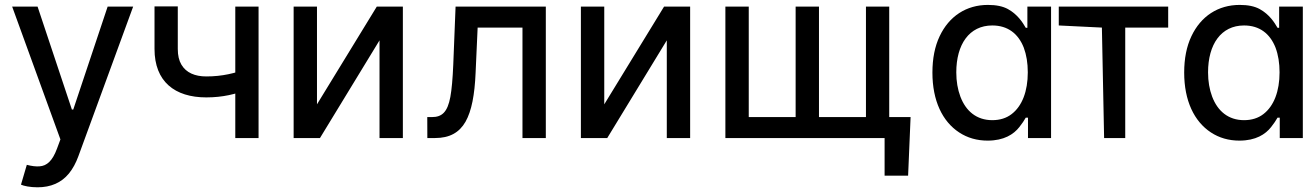

<svg xmlns="http://www.w3.org/2000/svg" viewBox="-20 -573 5454 797"><path d="M135.7 204.5C191.4 204.5 234.7 185.4 266.3 147C282 127.5 295.1 103.7 305.4 75.3L532.7 -545.5H426.8L284.1 -118.3H278.4L136 -545.5H30.5L230.8 5.7L216.6 44C197.8 94.8 174.7 115.4 144.2 117.5C128.9 118.6 111.2 116.5 91.3 111.2L67.1 193.5C78.5 198.9 104.8 204.5 135.7 204.5Z M956.7 -545.5V0H1053.3V-545.5ZM1012.4 -289.8C955.3 -268.8 902.7 -255.7 836.3 -255.7C789.4 -255.7 752.8 -271 733 -304.7C723 -321.4 718 -343 718 -369.7V-546.5H621.4V-369.7C621.4 -234.4 705.6 -168.7 836.3 -168.7C904.8 -168.7 958.8 -182.2 1012.4 -203.1Z M1295.8 -545.5H1198.9V0H1308.2L1555.4 -405.5V0H1652.3V-545.5H1544L1295.8 -139.9Z M1785.9 0C1845.9 0 1886.4 -22.4 1912.3 -67.5C1937.9 -112.6 1950.3 -180 1954.2 -269.9L1962.7 -458.5H2148.8V0H2245.7V-545.5H1871.1L1861.5 -304C1859 -246.1 1855.1 -201.7 1849.4 -170.5C1837.7 -107.6 1814.6 -87 1773.1 -87H1753.6L1753.9 0Z M2488.3 -545.5H2391.3V0H2500.7L2747.9 -405.5V0H2844.8V-545.5H2736.5L2488.3 -139.9Z M2991.1 0H3652V156.2H3749.6L3759.9 -87H3671.2V-545.5H3574.6V-87H3379.6V-545.5H3282.7V-87H3088.1V-545.5H2991.1Z M4079.9 10.7C4147.7 10.7 4187.9 -15.6 4211.3 -45.5C4223 -60.4 4231.9 -73.5 4237.9 -84.5H4247.2V0H4343V-545.5H4244.7V-457.7H4237.9C4225.5 -479 4204.9 -512.8 4163.7 -535.5C4142.8 -546.9 4115.4 -552.6 4081 -552.6C3991.5 -552.6 3919.7 -506 3880.3 -422.2C3860.4 -380 3850.5 -329.9 3850.5 -271.7C3850.5 -154.8 3892 -68.9 3961.3 -23.4C3995.7 -0.7 4035.5 10.7 4079.9 10.7ZM4099.1 -74.2C4033.7 -74.2 3989.3 -111.9 3966.6 -171.9C3955.3 -202.1 3949.6 -235.4 3949.6 -272.7C3949.6 -388.5 4003.2 -467.3 4099.1 -467.3C4163.4 -467.3 4207 -433.2 4229.8 -375C4240.8 -345.5 4246.4 -311.4 4246.4 -272.7C4246.4 -194.2 4223 -132.8 4179.3 -99.4C4157.7 -82.7 4130.7 -74.2 4099.1 -74.2Z M4554 -458.5 4563.2 0H4650.9V-458.5H4829.2V-545.5H4375V-467.3Z M5125 10.7C5192.8 10.7 5233 -15.6 5256.4 -45.5C5268.1 -60.4 5277 -73.5 5283 -84.5H5292.3V0H5388.1V-545.5H5289.8V-457.7H5283C5270.6 -479 5250 -512.8 5208.8 -535.5C5187.9 -546.9 5160.5 -552.6 5126.1 -552.6C5036.6 -552.6 4964.8 -506 4925.4 -422.2C4905.5 -380 4895.6 -329.9 4895.6 -271.7C4895.6 -154.8 4937.1 -68.9 5006.4 -23.4C5040.8 -0.7 5080.6 10.7 5125 10.7ZM5144.2 -74.2C5078.8 -74.2 5034.4 -111.9 5011.7 -171.9C5000.4 -202.1 4994.7 -235.4 4994.7 -272.7C4994.7 -388.5 5048.3 -467.3 5144.2 -467.3C5208.5 -467.3 5252.1 -433.2 5274.9 -375C5285.9 -345.5 5291.5 -311.4 5291.5 -272.7C5291.5 -194.2 5268.1 -132.8 5224.4 -99.4C5202.8 -82.7 5175.8 -74.2 5144.2 -74.2Z"/></svg>

Font: Inter 465
Style: Regular
Weight: 400
Designer: Rasmus Andersson
Foundry: rsms
Version: Version 3.019;Glyphs 3.1.2 (3151)